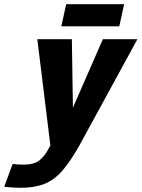

<svg xmlns="http://www.w3.org/2000/svg" viewBox="-119 -686 672 911"><path d="M-59 92Q-57 92 -44.5 93.5Q-32 95 -4 95Q37 95 61 79.5Q85 64 104 33L120 4L58 -500H222L227 -175L369 -500H533L260 0Q217 77 178.5 122Q140 167 93 186Q46 205 -20 205Q-33 205 -53 204Q-73 203 -99 200ZM195 -666H470L447 -561H172Z"/></svg>

Font: Epunda Sans ExtraBold
Style: Italic
Weight: 800
Italic angle: -12.0243°
Designer: Simon Atzbach
Foundry: typofactur
Version: Version 2.204; ttfautohint (v1.8.4.7-5d5b)